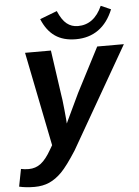

<svg xmlns="http://www.w3.org/2000/svg" viewBox="-104 -797 763 1051"><g transform="rotate(-5 277.5 -271.0)"><path d="M43 207.5Q-4.4 207.5 -41.5 198.7L-22.9 103Q-3.4 107.4 19.5 107.4Q57.6 107.4 86.7 85Q115.7 62.5 144.5 11.7L158.2 -11.7L54.7 -528.3H196.8L231.4 -285.6Q235.8 -263.7 242.2 -198.7Q248.5 -135.3 248.5 -124.5Q248.5 -123 248.5 -122.6L256.8 -140.6L324.7 -283.7L451.2 -528.3H597.7L278.3 27.8Q226.1 109.4 193.1 142.6Q160.2 175.8 124.3 191.7Q88.4 207.5 43 207.5ZM339.4 -578.1Q270 -578.1 224.9 -609.4Q179.7 -640.6 153.3 -704.6L247.6 -740.7Q269 -690.4 295.2 -669.7Q321.3 -648.9 356 -648.9Q445.3 -648.9 489.7 -748.5L544.4 -724.6Q515.1 -651.9 463.1 -615Q411.1 -578.1 339.4 -578.1Z"/></g></svg>

Font: Liberation Sans
Style: Bold Italic
Weight: 700
Italic angle: -12°
Designer: Steve Matteson
Foundry: Ascender Corporation
Version: Version 2.1.5